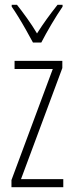

<svg xmlns="http://www.w3.org/2000/svg" viewBox="-20 -784 307 804"><path d="M245 0H28V-30L201 -495H41V-529H241V-499L68 -34H245ZM118 -606Q105 -630 89 -658.5Q73 -687 57 -713Q41 -739 29 -756V-764H51Q70 -740 93 -708Q116 -676 135 -644Q156 -677 175.5 -704Q195 -731 221 -764H242V-756Q220 -724 195.5 -682.5Q171 -641 153 -606Z"/></svg>

Font: Noto Sans Lao Looped ExtraCondensed ExtraLight
Style: Regular
Weight: 200
Width: 2
Designer: Mark Frömberg, Ben Mitchell
Foundry: The Fontpad Ltd
Version: Version 1.002; ttfautohint (v1.8.4.7-5d5b)